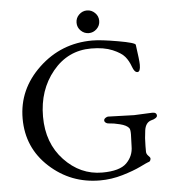

<svg xmlns="http://www.w3.org/2000/svg" viewBox="-56 -862 841 928"><g transform="rotate(-5 364.5 -398.0)"><path d="M345 -755Q345 -778 361.5 -794Q378 -810 400 -810Q422 -810 438.5 -794Q455 -778 455 -755Q455 -732 438.5 -716Q422 -700 400 -700Q378 -700 361.5 -716Q345 -732 345 -755ZM457 -290 583 -286 672 -290Q693 -290 693 -274Q693 -268 685 -262.5Q677 -257 664 -254Q636 -246 630.5 -208.5Q625 -171 625 -132V-105Q625 -94 634.5 -84.5Q644 -75 644 -72Q644 -55 630 -53Q626 -52 591 -35Q556 -18 502 -2Q448 14 392 14Q251 14 148 -80Q45 -174 45 -316Q45 -458 153.5 -560.5Q262 -663 413 -663Q455 -663 537.5 -648.5Q620 -634 621 -624Q632 -547 632 -526Q632 -492 617.5 -492Q603 -492 593 -520.5Q583 -549 566 -569.5Q549 -590 507.5 -607.5Q466 -625 404 -625Q291 -625 217.5 -535.5Q144 -446 144 -317Q144 -188 222 -105.5Q300 -23 406 -23Q491 -23 524.5 -56.5Q558 -90 558 -137L560 -195Q560 -219 555 -225Q544 -240 511 -248Q478 -256 465 -256Q452 -256 444.5 -261Q437 -266 437 -273Q437 -280 444.5 -285Q452 -290 457 -290Z"/></g></svg>

Font: EB Garamond
Style: Regular
Weight: 400
Version: Version 0.012